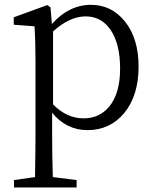

<svg xmlns="http://www.w3.org/2000/svg" viewBox="-20 -536 655 811"><path d="M39.1 255.9V224.6L127.9 211.9Q129.9 94.7 129.9 33.2V-275.4Q129.9 -363.3 126 -424.8L38.1 -431.6V-462.9L179.7 -514.6L193.4 -504.9L199.2 -434.6Q271.5 -515.6 364.3 -515.6Q451.2 -515.6 507.8 -445.3Q565.4 -373 565.4 -254.9Q565.4 -132.8 504.9 -58.6Q444.3 13.7 349.6 13.7Q260.7 13.7 200.2 -59.6V31.2Q200.2 123 203.1 211.9L303.7 224.6V255.9ZM333 -36.1Q400.4 -36.1 441.4 -85.9Q487.3 -141.6 487.3 -246.6Q487.3 -351.6 446.3 -411.1Q407.2 -466.8 341.8 -466.8Q274.4 -466.8 204.1 -403.3V-94.7Q262.7 -36.1 333 -36.1Z"/></svg>

Font: Bpmf Zihi Only R
Style: R
Weight: 400
Foundry: But Ko
Version: Version 1.320